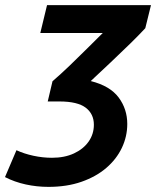

<svg xmlns="http://www.w3.org/2000/svg" viewBox="-88 -544 610 749"><path d="M101 185Q55.8 185 12.2 175.5Q-31.2 166 -68.5 146.8L-23.8 42Q6 55.8 42.2 63.6Q78.5 71.5 114.8 71.5Q163.8 71.5 200.5 54.5Q237.2 37.5 257.8 8.2Q278.2 -21 278.2 -57.5Q278.2 -99.5 246.5 -123.8Q214.8 -148 144.5 -148.2H98.2L116.8 -227Q148.2 -254 183.9 -288.2Q219.5 -322.5 253.4 -356.2Q287.2 -390 312.8 -415.2H69.2L95.5 -524H501L478.8 -434Q456.5 -409.8 420.9 -374.8Q385.2 -339.8 344.9 -301.8Q304.5 -263.8 266 -227.8Q341 -209 374.8 -163.8Q408.5 -118.5 408.5 -60.5Q408.5 -11.8 387.4 32.8Q366.2 77.2 326.5 111.2Q286.8 145.2 230 165.1Q173.2 185 101 185Z"/></svg>

Font: Ubuntu Sans
Style: Italic
Weight: 400
Italic angle: -13.5°
Designer: Dalton Maag Ltd
Foundry: Dalton Maag Ltd
Version: Version 1.006